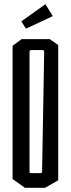

<svg xmlns="http://www.w3.org/2000/svg" viewBox="-20 -897 338 917"><path d="M40 -42V-678L83 -710H218L258 -682V-36L195 0H99ZM172 -70Q181 -70 181 -76L191 -649Q191 -658 182 -658H130Q121 -658 121 -649V-76Q121 -70 130 -70ZM82 -795 197 -877 232 -820 104 -760Z"/></svg>

Font: Bahianita
Style: Regular
Weight: 400
Designer: Pablo Cosgaya & Dani Raskovsky
Foundry: Pablo Cosgaya & Dani Raskovsky
Version: Version 1.008